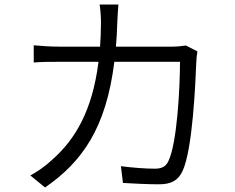

<svg xmlns="http://www.w3.org/2000/svg" viewBox="-20 -804 1040 848"><path d="M852 -577 801 -603C785 -601 767 -598 740 -598H492C495 -632 497 -667 498 -704C499 -728 501 -761 503 -784H420C424 -760 426 -725 426 -702C426 -665 424 -631 422 -598H240C202 -598 162 -601 129 -604V-528C163 -531 201 -531 241 -531H415C388 -314 311 -187 211 -99C183 -72 144 -45 114 -29L179 24C343 -89 449 -239 485 -531H775C775 -425 763 -170 723 -91C712 -67 692 -59 664 -59C622 -59 569 -63 514 -70L523 4C575 7 633 10 682 10C735 10 766 -6 786 -48C831 -143 843 -435 847 -529C847 -543 849 -560 852 -577Z"/></svg>

Font: ChiuKong Gothic CL Normal
Style: Regular
Weight: 350
Designer: Ryoko NISHIZUKA 西塚涼子 (kana, bopomofo & ideographs); Paul D. Hunt (Latin, Greek & Cyrillic); Sandoll Communications 산돌커뮤니
Foundry: Adobe
Version: Version 1.300